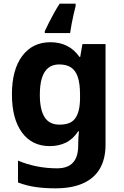

<svg xmlns="http://www.w3.org/2000/svg" viewBox="-20 -786 673 1046"><path d="M255 -556Q305 -556 345 -536Q385 -516 413 -476H417L429 -546H555V1Q555 79 524.5 132Q494 185 433 212.5Q372 240 282 240Q224 240 174.5 233Q125 226 78 208V89Q128 110 181.5 120.5Q235 131 291 131Q349 131 377.5 100Q406 69 406 7V-4Q406 -21 407.5 -39Q409 -57 410 -71H406Q378 -28 339 -9Q300 10 251 10Q154 10 99.5 -64.5Q45 -139 45 -272Q45 -406 101 -481Q157 -556 255 -556ZM302 -435Q267 -435 243.5 -416.5Q220 -398 208.5 -361.5Q197 -325 197 -270Q197 -188 223 -147.5Q249 -107 304 -107Q333 -107 354 -114.5Q375 -122 388.5 -139.5Q402 -157 409 -185Q416 -213 416 -253V-271Q416 -330 404 -366Q392 -402 367 -418.5Q342 -435 302 -435ZM392 -753Q387 -734 381 -707.5Q375 -681 370 -654.5Q365 -628 362 -606H224V-616Q234 -638 246.5 -662.5Q259 -687 273.5 -713.5Q288 -740 305 -766H392Z"/></svg>

Font: Noto Sans Malayalam
Style: Regular
Weight: 400
Designer: Jelle Bosma - Monotype Design Team
Foundry: Monotype Imaging Inc.
Version: Version 2.103